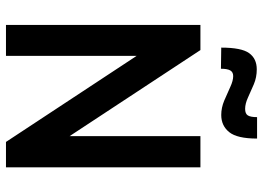

<svg xmlns="http://www.w3.org/2000/svg" viewBox="-136 -724 860 627"><g transform="rotate(90 293.5 -410.0)"><path d="M424 -175V-635H526V0H443L142 -457L162 -461V0H61V-635H143L443 -179ZM204 -702 135 -703Q135 -769 153 -794Q171 -819 206 -819Q232 -819 254.5 -809.5Q277 -800 297.5 -790.5Q318 -781 335 -781Q351 -781 356.5 -790Q362 -799 362 -820H432Q432 -755 411 -729Q390 -703 355 -703Q331 -703 307.5 -713Q284 -723 263.5 -732.5Q243 -742 228 -742Q215 -742 209.5 -732.5Q204 -723 204 -702Z"/></g></svg>

Font: Gemunu Libre ExtraLight
Style: Bold
Weight: 700
Version: Version 1.100